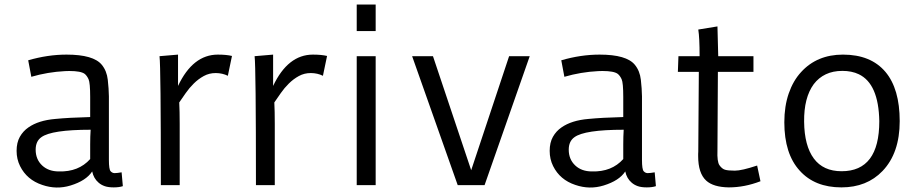

<svg xmlns="http://www.w3.org/2000/svg" viewBox="-20 -811 4041 841"><path d="M518.1 4.4Q502 9.8 478 9.8Q454.1 9.8 438.7 4.4Q423.3 -1 412.1 -10.7Q390.1 -29.3 383.8 -60.1Q357.4 -19.5 289.1 1.5Q227.5 20.5 165 -1Q97.7 -23.4 67.9 -83.5Q52.7 -113.8 52.7 -150.1Q52.7 -186.5 66.9 -211.7Q81.1 -236.8 104.5 -252.9Q148.4 -283.7 222.2 -290Q281.2 -295.9 375 -298.3V-386.2Q375 -448.2 367.9 -463.9Q360.8 -479.5 351.1 -487.3Q334.5 -500 283.7 -500L265.1 -499.5Q189 -495.6 117.2 -474.6L103.5 -546.9Q189 -571.8 271.5 -571.8Q389.2 -571.8 425.8 -527.3Q447.8 -500.5 452.1 -461.4Q456.5 -422.4 457 -389.2V-110.4Q457 -68.8 464.6 -60.8Q472.2 -52.7 482.2 -52.7Q492.2 -52.7 512.7 -56.2ZM375 -178.7Q375 -213.4 377 -242.7Q205.6 -242.7 161.1 -210Q136.2 -192.4 136.2 -155.3Q136.2 -112.8 165 -85.9Q192.9 -60.1 237.8 -60.1Q324.2 -57.6 375 -114.3Z M765.1 -362.3Q767.1 -325.2 767.1 -268.6V0H684.6Q684.6 -518.1 678.7 -564.9L759.8 -571.8V-434.6Q824.7 -571.8 934.1 -571.8Q971.7 -571.8 996.1 -565.9L978 -479Q954.6 -490.7 925.5 -491Q896.5 -491.2 872.6 -478Q848.6 -464.8 828.9 -445.3Q809.1 -425.8 793.5 -403.3Z M1181.6 -362.3Q1183.6 -325.2 1183.6 -268.6V0H1101.1Q1101.1 -518.1 1095.2 -564.9L1176.3 -571.8V-434.6Q1241.2 -571.8 1350.6 -571.8Q1388.2 -571.8 1412.6 -565.9L1394.5 -479Q1371.1 -490.7 1342 -491Q1313 -491.2 1289.1 -478Q1265.1 -464.8 1245.4 -445.3Q1225.6 -425.8 1210 -403.3Z M1542.5 -791H1625.5V-674.8H1542.5ZM1542.5 -564.9H1625.5V0H1542.5Z M1785.2 -564.9H1876.5L2043.9 -65.4L2210 -564.9H2300.3L2102.5 0H1984.9Z M2853 4.4Q2836.9 9.8 2813 9.8Q2789.1 9.8 2773.7 4.4Q2758.3 -1 2747.1 -10.7Q2725.1 -29.3 2718.8 -60.1Q2692.4 -19.5 2624 1.5Q2562.5 20.5 2500 -1Q2432.6 -23.4 2402.8 -83.5Q2387.7 -113.8 2387.7 -150.1Q2387.7 -186.5 2401.9 -211.7Q2416 -236.8 2439.5 -252.9Q2483.4 -283.7 2557.1 -290Q2616.2 -295.9 2710 -298.3V-386.2Q2710 -448.2 2702.9 -463.9Q2695.8 -479.5 2686 -487.3Q2669.4 -500 2618.7 -500L2600.1 -499.5Q2523.9 -495.6 2452.1 -474.6L2438.5 -546.9Q2523.9 -571.8 2606.4 -571.8Q2724.1 -571.8 2760.7 -527.3Q2782.7 -500.5 2787.1 -461.4Q2791.5 -422.4 2792 -389.2V-110.4Q2792 -68.8 2799.6 -60.8Q2807.1 -52.7 2817.1 -52.7Q2827.1 -52.7 2847.7 -56.2ZM2710 -178.7Q2710 -213.4 2711.9 -242.7Q2540.5 -242.7 2496.1 -210Q2471.2 -192.4 2471.2 -155.3Q2471.2 -112.8 2500 -85.9Q2527.8 -60.1 2572.8 -60.1Q2659.2 -57.6 2710 -114.3Z M3311 -17.1Q3241.2 9.8 3172.4 9.8Q3104.5 8.8 3073.2 -20Q3038.1 -52.2 3038.1 -127Q3038.1 -131.8 3038.1 -136.7Q3038.1 -141.6 3038.6 -147L3041 -496.1H2949.2L2951.7 -564.9H3044.4Q3044.4 -646.5 3038.6 -681.6L3122.6 -695.3L3126 -564.9H3280.3V-496.1H3124.5L3122.6 -152.3Q3120.6 -103 3131.3 -87.4Q3142.1 -71.8 3155.5 -67.6Q3168.9 -63.5 3199 -63.5Q3229 -63.5 3296.4 -85.9Z M3415.5 -275.4Q3415.5 -345.7 3434.8 -401.6Q3454.1 -457.5 3488.8 -495.1Q3558.6 -571.8 3672.4 -571.8Q3794.4 -571.8 3858.4 -496.1Q3920.9 -421.9 3920.9 -280.3Q3920.9 -140.6 3845.7 -62Q3776.9 9.8 3665.5 9.8Q3548.8 9.8 3482.9 -63.5Q3415.5 -137.2 3415.5 -275.4ZM3666.5 -61Q3831.5 -61 3831.5 -280.3Q3828.6 -444.3 3741.7 -485.8Q3710.9 -500.5 3669.7 -500.5Q3628.4 -500.5 3597.2 -485.6Q3565.9 -470.7 3544.4 -442.4Q3501 -383.3 3502.2 -277.8Q3503.4 -172.4 3544.7 -116.7Q3585.9 -61 3666.5 -61Z"/></svg>

Font: Duru Sans
Style: Regular
Weight: 400
Designer: Onur Yazõcõgil
Foundry: Onur Yazõcõgil
Version: Version 1.002